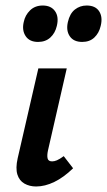

<svg xmlns="http://www.w3.org/2000/svg" viewBox="-20 -669 388 696"><path d="M111 7Q87 7 68.5 -3.5Q50 -14 43 -36.5Q36 -59 44 -95L119 -421H222L154 -124Q150 -106 152.5 -95Q155 -84 169 -84Q177 -84 186.5 -88Q196 -92 211 -103L245 -59Q211 -26 177 -9.5Q143 7 111 7ZM118 -517Q87 -517 73 -538Q59 -559 66 -589Q71 -614 89 -631.5Q107 -649 135 -649Q165 -649 179.5 -628.5Q194 -608 186 -575Q180 -549 162.5 -533Q145 -517 118 -517ZM278 -517Q247 -517 233 -537.5Q219 -558 226 -589Q233 -620 251.5 -634.5Q270 -649 294 -649Q326 -649 339.5 -628Q353 -607 345 -575Q339 -549 322 -533Q305 -517 278 -517Z"/></svg>

Font: Ysabeau Infant
Style: Bold Italic
Weight: 700
Italic angle: -12°
Designer: Christian Thalmann (Catharsis Fonts)
Version: Version 2.001;gftools[0.9.30]; featfreeze: ss01,ss02,lnum